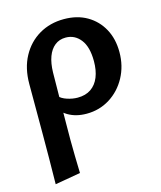

<svg xmlns="http://www.w3.org/2000/svg" viewBox="-109 -514 740 882"><g transform="rotate(-15 261.0 -72.5)"><path d="M46 289Q47 227 47.5 165.5Q48 104 48 44Q48 -16 48 -74Q48 -132 48 -187Q48 -262 78 -317.5Q108 -373 160 -403.5Q212 -434 278 -434Q341 -434 387.5 -407Q434 -380 460 -332.5Q486 -285 486 -222Q486 -156 457 -102.5Q428 -49 378.5 -18Q329 13 268 13Q217 13 180 -9Q143 -31 129 -67L157 -102Q171 -86 197 -77.5Q223 -69 247 -69Q285 -69 310.5 -86.5Q336 -104 349 -136Q362 -168 362 -212Q362 -280 334.5 -315Q307 -350 264 -350Q234 -350 212.5 -333Q191 -316 179.5 -285Q168 -254 167 -210Q166 -134 165.5 -76.5Q165 -19 164.5 26.5Q164 72 164 111Q164 150 165 187.5Q166 225 167 268Z"/></g></svg>

Font: Ysabeau
Style: Bold
Weight: 700
Designer: Christian Thalmann (Catharsis Fonts)
Version: Version 2.000;gftools[0.9.27.dev2+g8671c4b]